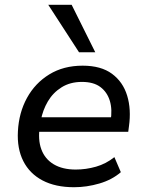

<svg xmlns="http://www.w3.org/2000/svg" viewBox="-20 -775 614 804"><path d="M290 9Q212 9 158 -19.5Q104 -48 77.5 -100.5Q51 -153 55 -225Q59 -303 93 -365Q127 -427 186.5 -463.5Q246 -500 326 -500Q403 -500 449 -466Q495 -432 512.5 -374.5Q530 -317 520 -246L517 -223H127L136 -284H463L443 -268Q451 -316 440 -352.5Q429 -389 400.5 -410.5Q372 -432 323 -432Q274 -432 238 -409.5Q202 -387 180.5 -350.5Q159 -314 151 -271L147 -247Q138 -191 153 -150Q168 -109 205 -87Q242 -65 297 -65Q340 -65 382 -77Q424 -89 459 -117L486 -54Q449 -22 396 -6.5Q343 9 290 9ZM311 -556 182 -755H280L379 -556Z"/></svg>

Font: Nunito Sans 10pt Medium
Style: Italic
Weight: 500
Italic angle: -9°
Designer: Vernon Adams
Foundry: Vernon Adams
Version: Version 3.101;gftools[0.9.27]